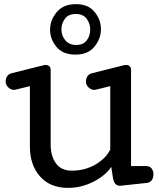

<svg xmlns="http://www.w3.org/2000/svg" viewBox="-20 -893 768 925"><path d="M7.3 0ZM345.7 -873Q405.8 -873 436 -835.2Q466.3 -797.4 466.3 -752Q466.3 -706.5 435.1 -668.2Q403.8 -629.9 343.3 -629.9Q282.7 -629.9 252 -667.2Q221.2 -704.6 221.2 -749.5Q221.2 -795.4 252.9 -834.2Q284.7 -873 345.7 -873ZM347.2 -676.3Q381.3 -676.3 397.9 -698.5Q414.6 -720.7 414.6 -750.5Q414.6 -780.3 397.2 -803Q379.9 -825.7 345.2 -825.7Q310.1 -825.7 293 -803Q275.9 -780.3 275.9 -750.5Q275.9 -721.2 294.7 -698.7Q313.5 -676.3 347.2 -676.3ZM326.2 -70.8Q388.7 -70.8 439.7 -100.3Q490.7 -129.9 511.2 -172.9V-478L441.4 -460.9Q440.4 -460.4 438.5 -460.2Q436.5 -460 434.1 -460Q419.4 -460 406.7 -471.9Q394 -483.9 394 -499Q394 -514.6 401.4 -525.6Q408.7 -536.6 422.4 -540L578.1 -579.1Q579.6 -579.6 581.8 -579.8Q584 -580.1 586.4 -580.1Q597.7 -580.1 604.5 -574Q611.3 -567.9 611.3 -556.2V-92.8H685.1Q701.7 -92.8 710.4 -81.3Q719.2 -69.8 719.2 -53.2Q719.2 -37.6 712.2 -26.6Q705.1 -15.6 691.4 -12.2L558.1 2Q543.9 2 535.4 -7.6Q526.9 -17.1 523.4 -41L516.1 -88.9Q487.8 -46.9 429.7 -17.3Q371.6 12.2 308.1 12.2Q221.2 12.2 172.6 -43.2Q124 -98.6 124 -187V-478L54.2 -460.9Q53.2 -460.4 51.5 -460.2Q49.8 -460 47.4 -460Q32.7 -460 20 -471.9Q7.3 -483.9 7.3 -499Q7.3 -514.6 14.4 -525.6Q21.5 -536.6 35.2 -540L191.4 -579.1Q192.9 -579.6 194.8 -579.8Q196.8 -580.1 199.2 -580.1Q210.4 -580.1 217.3 -574Q224.1 -567.9 224.1 -556.2V-195.8Q224.1 -142.1 249.3 -106.4Q274.4 -70.8 326.2 -70.8Z"/></svg>

Font: Cutive
Style: Regular
Weight: 400
Designer: Vernon Adams
Version: Version 1.002